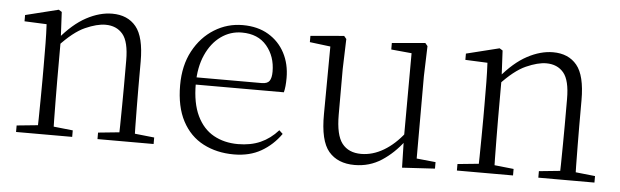

<svg xmlns="http://www.w3.org/2000/svg" viewBox="-40 -651 2562 794"><g transform="rotate(5 1240.5 -254.0)"><path d="M44 0V-27L154 -38H174L277 -27V0ZM131 0Q132 -24 132.5 -64.5Q133 -105 133.5 -149Q134 -193 134 -226V-281Q134 -333 133.5 -375.5Q133 -418 131 -455L39 -459V-485L176 -519L189 -511L195 -393V-392V-226Q195 -193 195.5 -149Q196 -105 196.5 -64.5Q197 -24 198 0ZM382 0V-27L491 -38H512L615 -27V0ZM469 0Q470 -24 470.5 -64Q471 -104 471.5 -148Q472 -192 472 -226V-334Q472 -412 446 -443Q420 -474 374 -474Q339 -474 290.5 -452.5Q242 -431 184 -368L174 -398H182Q236 -463 291 -492.5Q346 -522 398 -522Q462 -522 497 -479.5Q532 -437 532 -335V-226Q532 -192 532.5 -148Q533 -104 533.5 -64Q534 -24 535 0Z M949 14Q878 14 822 -15Q766 -44 734.5 -103.5Q703 -163 703 -252Q703 -334 735.5 -394.5Q768 -455 822 -488.5Q876 -522 940 -522Q1002 -522 1046.5 -495.5Q1091 -469 1115 -423.5Q1139 -378 1139 -320Q1139 -283 1133 -260H733V-290H1038Q1062 -290 1070.5 -302.5Q1079 -315 1079 -341Q1079 -404 1042.5 -447.5Q1006 -491 939 -491Q891 -491 852 -463Q813 -435 790 -383.5Q767 -332 767 -263Q767 -183 792 -131Q817 -79 861 -54.5Q905 -30 962 -30Q1015 -30 1055.5 -48Q1096 -66 1128 -102L1143 -88Q1110 -41 1062 -13.5Q1014 14 949 14Z M1450 14Q1380 14 1342.5 -30Q1305 -74 1306 -185L1308 -478L1327 -463L1222 -476V-502L1361 -514L1371 -502L1367 -377V-188Q1367 -103 1394 -68.5Q1421 -34 1473 -34Q1521 -34 1566.5 -61Q1612 -88 1650 -137L1669 -103H1651Q1612 -51 1562 -18.5Q1512 14 1450 14ZM1647 8 1644 -116V-117L1645 -467L1560 -475V-502L1698 -514L1708 -502L1704 -377V-35L1783 -27V0Z M1874 0V-27L1984 -38H2004L2107 -27V0ZM1961 0Q1962 -24 1962.5 -64.5Q1963 -105 1963.5 -149Q1964 -193 1964 -226V-281Q1964 -333 1963.5 -375.5Q1963 -418 1961 -455L1869 -459V-485L2006 -519L2019 -511L2025 -393V-392V-226Q2025 -193 2025.5 -149Q2026 -105 2026.5 -64.5Q2027 -24 2028 0ZM2212 0V-27L2321 -38H2342L2445 -27V0ZM2299 0Q2300 -24 2300.5 -64Q2301 -104 2301.5 -148Q2302 -192 2302 -226V-334Q2302 -412 2276 -443Q2250 -474 2204 -474Q2169 -474 2120.5 -452.5Q2072 -431 2014 -368L2004 -398H2012Q2066 -463 2121 -492.5Q2176 -522 2228 -522Q2292 -522 2327 -479.5Q2362 -437 2362 -335V-226Q2362 -192 2362.5 -148Q2363 -104 2363.5 -64Q2364 -24 2365 0Z"/></g></svg>

Font: Noto Serif HK
Style: Regular
Weight: 200
Designer: Ryoko NISHIZUKA 西塚涼子 (kana & ideographs); Frank Grießhammer (Latin, Greek & Cyrillic); Wenlong ZHANG 张文龙 (bopomofo); San
Foundry: Adobe
Version: Version 2.001;hotconv 1.1.0;makeotfexe 2.6.0